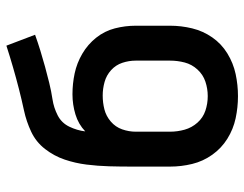

<svg xmlns="http://www.w3.org/2000/svg" viewBox="-104 -672 783 616"><g transform="rotate(-90 288.0 -363.5)"><path d="M288 8Q324 8 359 0.5Q394 -7 425 -26Q456 -45 476.5 -74.5Q497 -104 505.5 -139Q514 -174 514 -210V-320Q514 -354 505.5 -387Q497 -420 475.5 -447Q454 -474 424 -491.5Q394 -509 361 -516Q328 -523 294 -523Q261 -523 229.5 -513.5Q198 -504 175 -482Q178 -508 190 -533Q202 -558 226.5 -570.5Q251 -583 277.5 -587Q304 -591 330.5 -597.5Q357 -604 382.5 -611Q408 -618 434 -626Q460 -634 485 -643L450 -735Q416 -724 381.5 -714Q347 -704 312 -695Q277 -686 242 -678.5Q207 -671 174 -655.5Q141 -640 118.5 -611Q96 -582 84.5 -548Q73 -514 68.5 -478Q64 -442 63 -406Q62 -370 62 -334Q62 -331 62 -327.5Q62 -324 62 -320V-210Q62 -174 70.5 -139Q79 -104 100 -74.5Q121 -45 151.5 -26Q182 -7 217 0.5Q252 8 288 8ZM288 -89Q264 -89 241.5 -96.5Q219 -104 203 -122Q187 -140 180.5 -163Q174 -186 174 -210V-320Q174 -342 181.5 -363.5Q189 -385 206.5 -400Q224 -415 245.5 -420.5Q267 -426 290 -426Q312 -426 333.5 -420Q355 -414 371.5 -399Q388 -384 395 -363Q402 -342 402 -320V-210Q402 -186 396 -163Q390 -140 373.5 -122Q357 -104 334.5 -96.5Q312 -89 288 -89Z"/></g></svg>

Font: Iosevka Sparkle Semibold
Style: Regular
Weight: 600
Designer: Belleve Invis
Foundry: Belleve Invis
Version: Version 4.5.0; ttfautohint (v1.8.3)